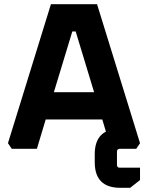

<svg xmlns="http://www.w3.org/2000/svg" viewBox="-20 -710 706 916"><path d="M18 -27 223 -690H443L648 -27L630 0H510L468 -140H198L156 0H36ZM237 -270H429L341 -560H325ZM432 26Q432 -96 554 -96H574V0H551Q538 0 538 14V76Q538 90 551 90H648V149L601 186H554Q432 186 432 64Z"/></svg>

Font: Oxanium
Style: Bold
Weight: 700
Designer: Severin Meyer
Version: Version 2.000